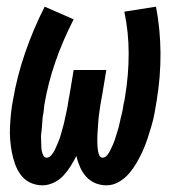

<svg xmlns="http://www.w3.org/2000/svg" viewBox="-20 -548 540 576"><path d="M108 8Q88 8 71 0Q54 -8 43 -22.5Q32 -37 25.5 -55Q19 -73 15.5 -91.5Q12 -110 10.5 -129.5Q9 -149 10 -168.5Q11 -188 13 -208Q15 -228 19 -248Q31 -319 55.5 -390Q80 -461 114 -528L201 -490Q169 -428 146.5 -363.5Q124 -299 113 -233Q112 -226 111.5 -219Q111 -212 109.5 -205Q108 -198 107.5 -191Q107 -184 106.5 -177Q106 -170 105.5 -163.5Q105 -157 104 -150Q103 -143 103 -136Q103 -129 103.5 -122Q104 -115 104 -108Q104 -101 105.5 -94.5Q107 -88 110 -81.5Q113 -75 120 -75Q128 -75 134.5 -83Q141 -91 144.5 -98.5Q148 -106 151.5 -114Q155 -122 158 -130Q161 -138 163 -146Q165 -154 167.5 -162Q170 -170 172 -178.5Q174 -187 175.5 -195Q177 -203 179 -211Q181 -219 182.5 -227.5Q184 -236 185 -244Q186 -252 188 -260L201 -338H299L286 -260Q285 -253 283.5 -246Q282 -239 281 -232Q280 -225 279 -218Q278 -211 277 -204.5Q276 -198 275.5 -191Q275 -184 274.5 -177Q274 -170 273.5 -163Q273 -156 272.5 -149Q272 -142 272 -135.5Q272 -129 272 -122Q272 -115 272.5 -108.5Q273 -102 274 -95.5Q275 -89 278 -82Q281 -75 288 -75Q296 -75 302 -83Q308 -91 311.5 -98.5Q315 -106 318.5 -113.5Q322 -121 324.5 -129Q327 -137 329.5 -145Q332 -153 334.5 -161Q337 -169 338.5 -177Q340 -185 342 -193Q344 -201 346 -209Q348 -217 349 -225Q350 -233 352 -241Q354 -249 355 -257Q366 -322 366 -387Q366 -452 353 -513L448 -528Q461 -460 461.5 -389Q462 -318 450 -246Q447 -227 443.5 -208Q440 -189 434.5 -170.5Q429 -152 423 -133.5Q417 -115 409 -97Q401 -79 391 -61.5Q381 -44 368 -28.5Q355 -13 337 -2.5Q319 8 300 8Q281 8 265 1Q249 -6 238 -18.5Q227 -31 220 -47Q213 -63 209 -80Q201 -64 191.5 -49Q182 -34 170 -21Q158 -8 141 0Q124 8 108 8Z"/></svg>

Font: Iosevka Term Curly Oblique
Style: Bold
Weight: 700
Italic angle: -9°
Designer: Belleve Invis
Foundry: Belleve Invis
Version: Version 32.3.0